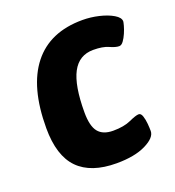

<svg xmlns="http://www.w3.org/2000/svg" viewBox="-105 -615 644 707"><g transform="rotate(-20 217.5 -261.5)"><path d="M234 8Q134 8 84 -43Q34 -94 34 -202Q34 -363 100.5 -447Q167 -531 295 -531Q327 -531 359 -523.5Q391 -516 413 -503Q435 -490 435 -475Q435 -472 431.5 -459Q428 -446 421.5 -431Q415 -416 407 -405Q399 -394 390 -394Q376 -394 354 -404Q332 -414 295 -414Q239 -414 212.5 -364Q186 -314 186 -209Q186 -155 204.5 -132Q223 -109 263 -109Q305 -109 332.5 -121.5Q360 -134 371 -134Q380 -134 384.5 -120.5Q389 -107 390.5 -90Q392 -73 392 -61Q392 -35 348.5 -13.5Q305 8 234 8Z"/></g></svg>

Font: Asap Semi Condensed Semi Condensed Regular
Style: Bold Italic
Weight: 700
Width: 4
Italic angle: -6°
Designer: Pablo Cosgaya
Foundry: Omnibus-Type
Version: Version 3.001; ttfautohint (v1.8.4.7-5d5b)